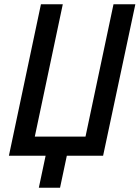

<svg xmlns="http://www.w3.org/2000/svg" viewBox="-20 -734 658 905"><path d="M163 151 195 0H22L173 -714H276L144 -90H383L515 -714H618L466 0H295L263 151Z"/></svg>

Font: Noto Sans SemiCondensed Medium
Style: Italic
Weight: 500
Width: 4
Italic angle: -12°
Designer: Monotype Design Team
Foundry: Monotype Imaging Inc.
Version: Version 2.013; ttfautohint (v1.8.4.7-5d5b)